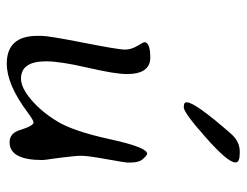

<svg xmlns="http://www.w3.org/2000/svg" viewBox="-100 -648 728 567"><g transform="rotate(90 263.5 -364.0)"><path d="M426.8 -708.5H431.6Q459 -708.5 459 -696.8V-694.8Q459 -673.3 385.5 -608.2Q312 -543 295.9 -543L293.9 -543.5Q281.7 -543.5 281.7 -550.3V-552.2Q281.7 -576.7 374.5 -682.6Q397 -708.5 426.8 -708.5ZM149.4 -444.3Q198.2 -444.3 198.2 -375Q198.2 -340.8 179.4 -259.5Q160.6 -178.2 160.6 -136.2Q160.6 -62.5 211.9 -62.5Q238.8 -62.5 274.4 -93Q310.1 -123.5 338.6 -170.7Q367.2 -217.8 390.9 -326.4Q414.6 -435.1 433.6 -435.1Q437.5 -435.1 448.5 -423.3Q459.5 -411.6 459.5 -387.2V-376Q459.5 -370.6 449.5 -314.7Q439.5 -258.8 439.5 -241.5Q439.5 -224.1 444.8 -182.6L447.8 -159.7Q452.1 -132.3 452.1 -126Q452.1 -28.8 399.9 -28.8Q373 -28.8 363.8 -58.6Q351.1 -99.6 341.3 -99.6Q335 -99.6 310.5 -81.5Q229 -20.5 167.5 -20.5Q85.4 -20.5 85.4 -110.8V-123.5Q85.4 -144 105.7 -247.3Q126 -350.6 126 -369.1Q126 -387.7 115 -406.2Q104 -424.8 104 -426.3Q104 -444.3 149.4 -444.3Z"/></g></svg>

Font: Averia Libre Light
Style: Italic
Weight: 300
Italic angle: -8.5°
Version: Version 1.002